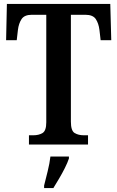

<svg xmlns="http://www.w3.org/2000/svg" viewBox="-20 -734 596 975"><path d="M127 0V-47H149Q177 -47 196 -58.5Q215 -70 215 -113V-659H142Q104 -659 89.5 -637Q75 -615 71 -582L65 -530H11L15 -714H540L545 -530H491L485 -582Q481 -615 466.5 -637Q452 -659 413 -659H340V-116Q340 -70 359 -58.5Q378 -47 406 -47H427V0ZM204 208Q212 176 222 136Q232 96 236 61H330V71Q323 92 309.5 119Q296 146 280 173Q264 200 251 221H204Z"/></svg>

Font: Noto Serif Khmer Condensed SemiBold
Style: Regular
Weight: 600
Width: 3
Designer: Danh Hong and the Monotype Design Team
Foundry: Monotype Imaging Inc.
Version: Version 2.004; ttfautohint (v1.8.4.7-5d5b)